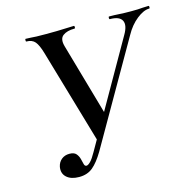

<svg xmlns="http://www.w3.org/2000/svg" viewBox="-96 -722 834 830"><g transform="rotate(-15 321.0 -306.5)"><path d="M159 12Q123 12 103.5 -5.5Q84 -23 89 -52Q93 -72 107.5 -84Q122 -96 143 -96Q164 -96 173 -85.5Q182 -75 185.5 -61.5Q189 -48 191.5 -37.5Q194 -27 202 -27Q209 -27 220 -38Q231 -49 246 -76L505 -530Q528 -569 517 -591Q506 -613 463 -613Q460 -613 460 -619Q460 -625 463 -625Q486 -625 507.5 -623.5Q529 -622 562 -622Q580 -622 591 -622.5Q602 -623 612.5 -624Q623 -625 639 -625Q642 -625 642 -619Q642 -613 639 -613Q614 -613 583 -588.5Q552 -564 530 -524L270 -71Q245 -29 220.5 -8.5Q196 12 159 12ZM278 -112 152 -544Q141 -582 128 -597.5Q115 -613 89 -613Q87 -613 87 -619Q87 -625 89 -625Q103 -625 113 -624Q123 -623 137.5 -622.5Q152 -622 180 -622Q235 -622 261 -623.5Q287 -625 305 -625Q308 -625 308 -619Q308 -613 305 -613Q271 -613 252.5 -599Q234 -585 244 -550L340 -214Z"/></g></svg>

Font: Cormorant SemiBold
Style: Italic
Weight: 600
Italic angle: -10°
Designer: Christian Thalmann (Catharsis Fonts)
Foundry: Catharsis Fonts
Version: Version 4.000